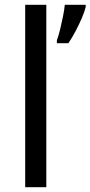

<svg xmlns="http://www.w3.org/2000/svg" viewBox="-20 -780 377 800"><path d="M173 0H85V-760H173ZM337 -751Q333 -733 321.5 -706Q310 -679 295 -650.5Q280 -622 265 -600H217V-612Q224 -631 230.5 -657.5Q237 -684 242.5 -711.5Q248 -739 250 -760H337Z"/></svg>

Font: Noto Sans Multani
Style: Regular
Weight: 400
Designer: Monotype Design Team
Foundry: Monotype Imaging Inc.
Version: Version 2.002; ttfautohint (v1.8.4.7-5d5b)